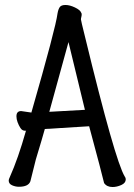

<svg xmlns="http://www.w3.org/2000/svg" viewBox="-20 -737 540 771"><path d="M178 -288 321 -296 255 -568ZM432 14Q409 14 398 -2Q390 -37 338 -230L160 -219Q151 -186 124 -97L102 -9Q94 13 56 13Q42 13 28.5 7Q15 1 15 -12Q15 -17 19 -25Q53 -101 84 -211Q85 -211 85 -212H81Q69 -212 62 -223Q55 -234 50.5 -246.5Q46 -259 46 -270Q46 -291 65 -291L106 -285Q204 -626 211 -683Q214 -700 220 -708.5Q226 -717 243 -717Q260 -717 281 -707Q302 -697 306 -686Q308 -684 308 -679Q308 -674 306.5 -668.5Q305 -663 305 -659Q305 -655 321 -591Q442 -92 481 -28Q485 -23 485 -17Q485 -2 467 6Q449 14 432 14Z"/></svg>

Font: LXGW WenKai Mono
Style: Bold
Weight: 700
Designer: Fontworks Inc.
Version: Version 1.250;January 17, 2023